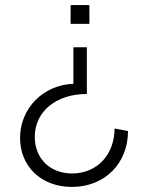

<svg xmlns="http://www.w3.org/2000/svg" viewBox="-20 -546 574 756"><path d="M322 -176V-360H269V-216C151 -212 59 -120 59 -3C59 110 143 190 263 190C392 190 484 98 484 -30L431 -40C431 63 362 137 264 137C177 137 117 78 117 -7C117 -107 201 -176 322 -176ZM332 -526H258V-452H332Z"/></svg>

Font: Uncut Sans Light
Style: Regular
Weight: 300
Designer: Kasper Nordkvist
Foundry: UNCUT.wtf
Version: Version 1.304;Glyphs 3.2 (3246)